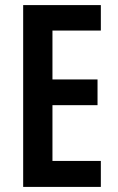

<svg xmlns="http://www.w3.org/2000/svg" viewBox="-20 -734 463 754"><path d="M376 0H71V-714H376V-614H186V-422H363V-321H186V-102H376Z"/></svg>

Font: Noto Sans Kannada ExtraCondensed SemiBold
Style: Regular
Weight: 600
Width: 2
Designer: Jelle Bosma - Monotype Design Team
Foundry: Monotype Imaging Inc.
Version: Version 2.005; ttfautohint (v1.8.4.7-5d5b)